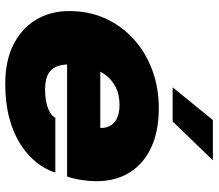

<svg xmlns="http://www.w3.org/2000/svg" viewBox="-68 -710 790 694"><g transform="rotate(90 327.0 -363.0)"><path d="M119.5 -210.5 144 -330.5H457L437.5 -304.5Q440 -314.5 441.2 -322.5Q442.5 -330.5 442.5 -336Q442.5 -351.5 434.5 -366.2Q426.5 -381 408.2 -390.5Q390 -400 358.5 -400Q322 -400 294.5 -386Q267 -372 249 -346.8Q231 -321.5 222 -288.2Q213 -255 213 -216Q213 -189.5 221.2 -170.5Q229.5 -151.5 249.2 -141.2Q269 -131 304 -131Q328 -131 346 -134.5Q364 -138 376.2 -143.5Q388.5 -149 395.8 -155.5Q403 -162 405 -168H604Q593 -133 567.5 -100.5Q542 -68 502 -42.2Q462 -16.5 407.2 -1.8Q352.5 13 283 13Q199.5 13 140.8 -16.8Q82 -46.5 51 -98.8Q20 -151 20 -218.5Q20 -290 47 -349.2Q74 -408.5 122 -451.8Q170 -495 233.8 -518.5Q297.5 -542 371 -542Q453.5 -542 512.5 -514.8Q571.5 -487.5 603.2 -437Q635 -386.5 635 -316Q635 -292 630.5 -262.2Q626 -232.5 618 -210.5ZM295.5 -592 414 -737.5H559.5L419 -592Z"/></g></svg>

Font: Epilogue Black
Style: Italic
Weight: 900
Italic angle: -12°
Designer: Tyler Finck
Foundry: Etcetera Type Co
Version: Version 2.111